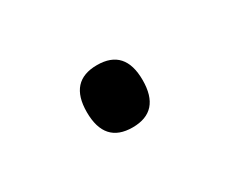

<svg xmlns="http://www.w3.org/2000/svg" viewBox="-35 -169 315 262"><g transform="rotate(-30 122.0 -38.0)"><path d="M77.6 -38.1Q77.6 -86.9 121.6 -86.9Q165.5 -86.9 165.5 -38.1Q165.5 11.2 121.6 11.2Q77.6 11.2 77.6 -38.1Z"/></g></svg>

Font: Nokora Light
Style: Regular
Weight: 300
Designer: Danh Hong
Version: Version 8.000; ttfautohint (v1.8.3)